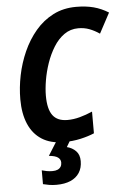

<svg xmlns="http://www.w3.org/2000/svg" viewBox="-63 -770 700 1055"><g transform="rotate(-5 287.5 -242.5)"><path d="M264.6 9.8Q193.4 9.8 145 -21Q96.7 -51.8 72.3 -108.9Q47.9 -166 47.9 -245.1Q47.9 -309.6 61.5 -376.7Q75.2 -443.8 103 -506.1Q130.9 -568.4 172.6 -617.7Q214.4 -667 270.5 -695.8Q326.7 -724.6 397.5 -724.6Q451.2 -724.6 493.7 -713.4Q536.1 -702.1 575.2 -677.7L515.6 -566.4Q488.3 -585 460.2 -595.7Q432.1 -606.4 398.9 -606.4Q355.5 -606.4 321.3 -582.3Q287.1 -558.1 262.5 -518.3Q237.8 -478.5 221.4 -431.2Q205.1 -383.8 197.3 -336.9Q189.5 -290 189.5 -252.4Q189.5 -178.7 215.3 -144Q241.2 -109.4 296.4 -109.4Q330.1 -109.4 365 -118.9Q399.9 -128.4 434.6 -143.6V-23.9Q403.3 -10.3 359.1 -0.2Q314.9 9.8 264.6 9.8ZM205.1 240.2Q184.1 240.2 165 237.1Q146 233.9 131.3 230V153.8Q142.1 157.2 157.7 160.2Q173.3 163.1 189.9 163.1Q207 163.1 218.5 158Q230 152.8 235.8 143.3Q241.7 133.8 241.7 120.6Q241.7 103 226.8 92Q211.9 81.1 177.2 78.1L226.1 0H302.7L279.8 38.6Q309.6 45.9 329.3 66.2Q349.1 86.4 349.1 121.6Q349.1 159.2 332 185.8Q314.9 212.4 283 226.3Q251 240.2 205.1 240.2Z"/></g></svg>

Font: Open Sans SemiCondensed
Style: Bold Italic
Weight: 700
Width: 4
Italic angle: -12°
Designer: Monotype Design Team
Foundry: Monotype Imaging Inc.
Version: Version 3.003